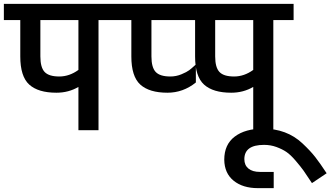

<svg xmlns="http://www.w3.org/2000/svg" viewBox="-30 -674 1711 994"><path d="M-10 -654H585V-570H480V0H376V-224Q325 -194 262 -194Q168 -194 121.5 -236Q75 -278 75 -382V-570H-10ZM277 -278Q329 -278 376 -312V-570H179V-382Q179 -325 201 -301.5Q223 -278 277 -278Z M837 -194Q743 -194 696.5 -236Q650 -278 650 -382V-570H565V-654H915V-570H754V-382Q754 -325 776 -301.5Q798 -278 852 -278Q882 -278 909.5 -289.5Q937 -301 949.5 -310.5Q962 -320 984 -340V-247Q918 -194 837 -194Z M895 -654H1490V-570H1385V0H1281V-224Q1230 -194 1167 -194Q1073 -194 1026.5 -236Q980 -278 980 -382V-570H895ZM1182 -278Q1234 -278 1281 -312V-570H1084V-382Q1084 -325 1106 -301.5Q1128 -278 1182 -278Z M1305 300Q1227 300 1179.5 261.5Q1132 223 1131 153Q1131 74 1185.5 33Q1240 -8 1332 -8Q1393 -8 1444 11Q1495 30 1536 68.5Q1577 107 1602 139Q1627 171 1661 223L1585 274Q1557 231 1542 210Q1527 189 1500.5 158Q1474 127 1452.5 112.5Q1431 98 1401 87Q1371 76 1337 76Q1235 76 1235 150Q1235 181 1256 198.5Q1277 216 1316 216H1387V300Z"/></svg>

Font: Biryani DemiBold
Style: Regular
Weight: 600
Designer: Dan Reynolds and Mathieu Réguer
Foundry: Dan Reynolds and Mathieu Réguer
Version: Version 1.003;PS 001.003;hotconv 1.0.70;makeotf.lib2.5.58329